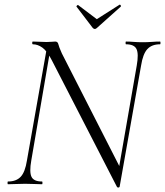

<svg xmlns="http://www.w3.org/2000/svg" viewBox="-20 -807 723 841"><path d="M492 11 207 -543Q186 -584 165.5 -598.5Q145 -613 124 -613Q121 -613 121 -619Q121 -625 124 -625Q138 -625 154.5 -624Q171 -623 184 -623Q196 -623 206.5 -624Q217 -625 222 -625Q233 -625 235.5 -613.5Q238 -602 251 -573L510 -65L504 11Q503 14 498.5 14.5Q494 15 492 11ZM15 0Q13 0 13 -6Q13 -12 15 -12Q51 -12 70.5 -32.5Q90 -53 98 -104L186 -602L202 -600L117 -104Q108 -53 118 -32.5Q128 -12 164 -12Q166 -12 166 -6Q166 0 164 0Q148 0 130.5 -1Q113 -2 90 -2Q70 -2 51 -1Q32 0 15 0ZM504 11 492 -20 579 -520Q588 -571 578 -592Q568 -613 532 -613Q530 -613 530 -619Q530 -625 532 -625Q548 -625 565.5 -623.5Q583 -622 606 -622Q626 -622 645 -623.5Q664 -625 681 -625Q683 -625 683 -619Q683 -613 681 -613Q645 -613 625.5 -592Q606 -571 598 -520ZM386 -685 315 -778Q314 -780 317.5 -783Q321 -786 322 -785L404 -723L503 -786Q506 -788 508.5 -784Q511 -780 509 -778L405 -685Q395 -675 386 -685Z"/></svg>

Font: Cormorant Light
Style: Italic
Weight: 300
Italic angle: -10°
Designer: Christian Thalmann (Catharsis Fonts)
Foundry: Catharsis Fonts
Version: Version 4.000